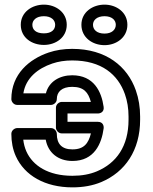

<svg xmlns="http://www.w3.org/2000/svg" viewBox="-20 -774 660 829"><path d="M427.5 -312.4C418.3 -378.8 385.2 -449 291.6 -449C237.3 -449 190.7 -421.4 178.2 -371H80.9C91.2 -436.3 141.9 -478.1 206.1 -499.8C231.9 -508.5 260.2 -513 291.6 -513C418.7 -513 489.5 -452.1 519.4 -367.2C529.7 -337.7 535 -305.8 535 -271V-257C535 -142.7 482.7 -69.6 398 -34.1C368.2 -21.6 333.3 -15 292.7 -15C188.3 -15 121.6 -58.4 93.9 -120.2C87.1 -135.4 82.4 -153.2 80.4 -171H177.4C187.4 -115.2 230.4 -79 292.7 -79C387.6 -79 418.8 -154 427.5 -219.7C428.8 -229.7 425.1 -248 402.7 -248H271.5V-284H402.7C412.7 -284 430.6 -290 427.5 -312.4ZM372.3 -334H246.5C235.8 -334 221.5 -324.1 221.5 -309V-223C221.5 -212.3 231.4 -198 246.5 -198H372.6C361.7 -155.2 342.9 -129 292.7 -129C246 -129 225.3 -153.6 225.3 -196C225.3 -206.7 215.4 -221 200.3 -221H54C43.3 -221 29 -211.1 29 -196C29 -161.1 35.2 -128.7 48.2 -99.8C85.7 -16.3 174.4 35 292.7 35C338.6 35 380.4 27.6 417.3 12.1C520.5 -31.3 585 -125.3 585 -257V-271C585 -310.9 578.9 -348.6 566.5 -383.8C529.9 -488 437.5 -563 291.6 -563C255.5 -563 221.5 -557.8 190.1 -547.2C107.1 -519.1 29 -454.6 29 -346C29 -335.3 38.9 -321 54 -321H200.3C211 -321 225.3 -330.9 225.3 -346C225.3 -377.4 247.1 -399 291.6 -399C342.3 -399 361.2 -374.9 372.3 -334ZM169.5 -630C134.9 -630 119.7 -645.9 119.7 -667C119.7 -686.8 136.4 -704 169.5 -704C201.8 -704 218.2 -686.8 218.2 -667C218.2 -646.1 202.7 -630 169.5 -630ZM169.5 -580C220.6 -580 268.2 -611.8 268.2 -667C268.2 -721.5 220.1 -754 169.5 -754C119 -754 69.7 -722.3 69.7 -667C69.7 -611 118 -580 169.5 -580ZM431.3 -629C397.9 -629 381.5 -646.1 381.5 -667C381.5 -686.8 398.2 -704 431.3 -704C463.6 -704 480 -686.8 480 -667C480 -646.4 463.4 -629 431.3 -629ZM431.3 -579C482.5 -579 530 -612.4 530 -667C530 -721.5 481.9 -754 431.3 -754C380.8 -754 331.5 -722.3 331.5 -667C331.5 -611.6 379.8 -579 431.3 -579Z"/></svg>

Font: Asimov
Style: WidOu
Weight: 500
Designer: Google
Version: Version 2.000980; 2014